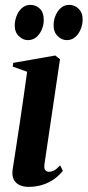

<svg xmlns="http://www.w3.org/2000/svg" viewBox="-20 -736 351 768"><path d="M93 11.5Q75.5 11.5 59.8 5Q44 -1.5 35.5 -17Q27 -32.5 30.5 -58Q31.5 -65 35.8 -91.8Q40 -118.5 46.2 -159.2Q52.5 -200 59.8 -248.8Q67 -297.5 74.5 -349.2Q82 -401 88.5 -449L31 -469.5L33 -484.5L201 -514L220 -499L158 -80.5Q155.5 -61.5 161.2 -55.2Q167 -49 175.5 -49Q186.5 -49 196.5 -54.2Q206.5 -59.5 220.5 -74.5L231.5 -53Q218.5 -36 198.8 -21.2Q179 -6.5 152.5 2.5Q126 11.5 93 11.5ZM91.5 -575.5Q71 -575.5 54.2 -592.5Q37.5 -609.5 39 -639.5Q40.5 -659 48.2 -676.8Q56 -694.5 69.8 -705.5Q83.5 -716.5 102 -716.5Q124 -716.5 139.8 -700.8Q155.5 -685 155 -655.5Q155 -636.5 147.2 -618Q139.5 -599.5 125.5 -587.5Q111.5 -575.5 91.5 -575.5ZM247 -575.5Q226 -575.5 209.5 -592.8Q193 -610 194.5 -640Q195.5 -658.5 203.2 -676.2Q211 -694 224.5 -705.2Q238 -716.5 257 -716.5Q279.5 -716.5 295.5 -700Q311.5 -683.5 310.5 -655Q310 -636 302.2 -617.8Q294.5 -599.5 280.5 -587.5Q266.5 -575.5 247 -575.5Z"/></svg>

Font: Merriweather 144pt SemiBold
Style: Italic
Weight: 600
Italic angle: -7.8°
Version: Version 2.101